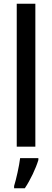

<svg xmlns="http://www.w3.org/2000/svg" viewBox="-20 -846 277 1021"><path d="M168 -66V-826H69V-66ZM184 5V-5H87C82 37 66 108 55 143V155H112C141 112 170 51 184 5Z"/></svg>

Font: Noto Sans Malayalam UI Condensed Medium
Style: Regular
Weight: 500
Width: 3
Designer: Jelle Bosma - Monotype Design Team
Foundry: Monotype Imaging Inc.
Version: Version 2.104